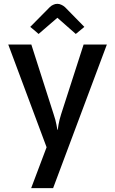

<svg xmlns="http://www.w3.org/2000/svg" viewBox="-20 -773 604 1008"><path d="M541 -539.1Q510.7 -539.1 418.9 -539.1Q389.6 -447.3 300.8 -172.9Q292 -145.5 287.1 -118.2Q283.2 -91.8 283.2 -91.8Q282.2 -91.8 281.2 -91.8Q281.2 -91.8 276.4 -118.2Q271.5 -144.5 261.7 -172.9Q222.7 -294.9 144.5 -539.1Q114.3 -539.1 23.4 -539.1Q73.2 -404.3 224.6 0Q205.1 53.7 143.6 214.8Q172.9 214.8 258.8 214.8Q329.1 26.4 541 -539.1ZM422.9 -631.8Q397.5 -658.2 321.3 -735.4Q311.5 -744.1 301.8 -748Q292 -752.9 281.2 -752.9Q269.5 -752.9 259.8 -748Q250 -744.1 241.2 -735.4Q207 -700.2 138.7 -631.8Q150.4 -623 182.6 -594.7Q207 -616.2 281.2 -679.7Q305.7 -659.2 377.9 -594.7Q389.6 -604.5 422.9 -631.8Z"/></svg>

Font: DaxlinePro-Medium
Style: Medium
Weight: 400
Designer: Hans Reichel
Version: Version 7.502; 2006